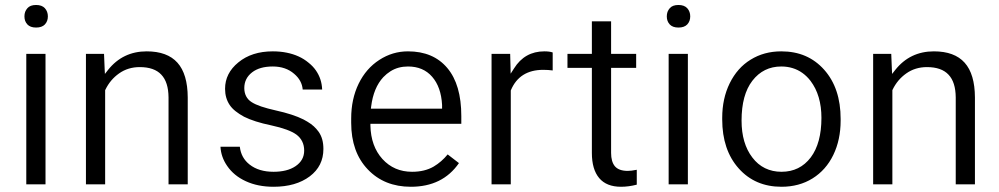

<svg xmlns="http://www.w3.org/2000/svg" viewBox="-20 -733 3934 756"><path d="M159.2 -7.3H83.5V-521H159.2ZM76.2 -668.5Q76.2 -673.3 76.9 -677.7Q77.6 -682.1 79.1 -686.3Q80.6 -690.4 82.8 -693.8Q85 -697.3 87.9 -700.7Q93.3 -707 101.8 -710.2Q110.4 -713.4 122.1 -713.4Q145 -713.4 156.7 -700.7Q168.5 -687.5 168.5 -668.5Q168.5 -649.4 156.7 -636.7Q145 -624.5 122.1 -624.5Q110.4 -624.5 101.8 -627.7Q93.3 -630.9 87.9 -636.7Q82 -643.1 79.1 -650.9Q76.2 -658.7 76.2 -668.5Z M389.6 -521 392.1 -461.4 393.1 -441.9 405.3 -457.5Q463.4 -530.8 557.6 -530.8Q638.7 -530.8 678.7 -486.1Q718.8 -441.4 719.2 -349.1V-7.3H643.6V-349.6Q643.1 -409.7 615.2 -439Q587.4 -468.8 530.3 -468.8Q483.9 -468.8 448.7 -443.8Q414.1 -419.4 395 -379.9L394 -377.9V-376.5V-7.3H318.4V-521Z M1177.7 -140.1Q1177.7 -160.2 1169.9 -176Q1162.1 -191.9 1147 -203.1Q1118.2 -224.1 1048.3 -239.3Q980.5 -253.4 940.9 -273.4Q921.9 -283.7 907.5 -295.2Q893.1 -306.6 884.3 -319.8Q866.2 -346.7 866.2 -383.3Q866.2 -444.8 918.5 -487.3Q971.2 -530.8 1054.2 -530.8Q1083.5 -530.8 1108.9 -525.6Q1134.3 -520.5 1155.8 -510.7Q1177.2 -501 1195.3 -485.8Q1212.4 -472.2 1223.9 -455.6Q1235.4 -439 1241.5 -420.4Q1247.6 -401.9 1248.5 -380.4H1171.9Q1168.9 -416.5 1138.2 -442.4Q1105 -471.2 1054.2 -471.2Q1002.4 -471.2 972.7 -448.2Q941.9 -424.3 941.9 -386.2Q941.9 -368.2 949.2 -354Q956.5 -339.8 971.2 -330.6Q984.9 -321.8 1008.5 -313.7Q1032.2 -305.7 1066.9 -297.9Q1133.8 -283.2 1174.8 -262.7Q1183.1 -258.3 1190.4 -253.9Q1197.8 -249.5 1204.1 -244.9Q1210.4 -240.2 1215.8 -235.4Q1221.2 -230.5 1225.8 -225.1Q1230.5 -219.7 1234.4 -214.4Q1244.1 -200.7 1248.8 -183.8Q1253.4 -167 1253.4 -146.5Q1253.4 -79.1 1199.7 -38.6Q1145 2.4 1057.1 2.4Q995.1 2.4 947.8 -19.5Q900.9 -41 874.5 -79.6Q862.3 -97.2 855.7 -116.2Q849.1 -135.3 848.1 -155.3H924.3Q929.2 -111.3 962.9 -85Q999 -56.6 1057.1 -56.6Q1083.5 -56.6 1105.2 -62Q1127 -67.4 1143.6 -78.6Q1177.7 -101.6 1177.7 -140.1Z M1597.7 2.4Q1493.2 2.4 1428.2 -65.9Q1362.8 -134.3 1362.8 -249.5V-266.1Q1362.8 -304.7 1370.1 -338.9Q1377.4 -373 1392.1 -403.3Q1421.4 -463.4 1473.6 -497.1Q1525.4 -530.8 1586.4 -530.8Q1686 -530.8 1741.2 -465.3Q1796.4 -399.9 1796.4 -275.9V-245.6H1445.8H1438.5V-238.3Q1440.4 -157.2 1485.8 -106.9Q1531.7 -56.6 1602.5 -56.6Q1652.3 -56.6 1687.5 -77.1Q1718.8 -95.7 1742.7 -125L1787.1 -90.8Q1722.7 2.4 1597.7 2.4ZM1586.4 -471.2Q1567.4 -471.2 1550 -466.6Q1532.7 -461.9 1517.6 -452.4Q1502.4 -442.9 1489.3 -429.2Q1450.7 -387.7 1441.4 -313.5L1440.4 -305.2H1448.7H1713.4H1720.7V-312.5V-319.3V-319.8Q1718.8 -355 1709 -382.8Q1699.2 -410.6 1681.6 -430.7Q1646.5 -471.2 1586.4 -471.2Z M2156.2 -455.6Q2138.7 -458 2119.1 -458Q2025.4 -458 1991.7 -377.9L1991.2 -376.5V-375V-7.3H1915.5V-521H1988.8L1990.2 -467.3L1990.7 -442.9L2003.9 -463.4Q2045.9 -530.8 2123.5 -530.8Q2144 -530.8 2156.2 -526.4Z M2386.2 -648.9V-528.3V-521H2393.6H2484.9V-465.8H2393.6H2386.2V-458.5V-130.9Q2386.2 -96.7 2400.9 -78.6Q2416.5 -60.1 2451.7 -60.1Q2465.3 -60.1 2487.3 -64.5V-5.9Q2455.1 2.4 2425.3 2.4Q2368.2 2.4 2339.4 -31.7Q2310.5 -65.9 2310.5 -130.9V-458.5V-465.8H2303.2H2214.4V-521H2303.2H2310.5V-528.3V-648.9Z M2688.5 -7.3H2612.8V-521H2688.5ZM2605.5 -668.5Q2605.5 -673.3 2606.2 -677.7Q2606.9 -682.1 2608.4 -686.3Q2609.9 -690.4 2612.1 -693.8Q2614.3 -697.3 2617.2 -700.7Q2622.6 -707 2631.1 -710.2Q2639.6 -713.4 2651.4 -713.4Q2674.3 -713.4 2686 -700.7Q2697.8 -687.5 2697.8 -668.5Q2697.8 -649.4 2686 -636.7Q2674.3 -624.5 2651.4 -624.5Q2639.6 -624.5 2631.1 -627.7Q2622.6 -630.9 2617.2 -636.7Q2611.3 -643.1 2608.4 -650.9Q2605.5 -658.7 2605.5 -668.5Z M2823.7 -269Q2823.7 -307.1 2831.1 -341.1Q2838.4 -375 2853.3 -405.3Q2868.2 -435.5 2888.7 -458.7Q2909.2 -481.9 2935.5 -498Q2988.3 -530.8 3056.2 -530.8Q3108.9 -530.8 3150.9 -512.7Q3192.9 -494.6 3225.1 -458.5Q3290 -385.7 3290 -264.6V-258.3Q3290 -182.6 3261.2 -123Q3232.4 -63.5 3179.4 -30.5Q3126.5 2.4 3057.1 2.4Q2953.1 2.4 2888.7 -69.8Q2823.7 -142.6 2823.7 -262.7ZM2899.9 -258.3Q2899.9 -168 2942.4 -112.8Q2963.4 -85 2992.4 -70.8Q3021.5 -56.6 3057.1 -56.6Q3129.4 -56.6 3172.4 -113.3Q3214.4 -169.4 3214.4 -269Q3214.4 -291 3211.7 -311.3Q3209 -331.5 3203.6 -349.9Q3198.2 -368.2 3190.2 -384.3Q3182.1 -400.4 3171.4 -414.6Q3157.2 -433.1 3139.4 -445.8Q3121.6 -458.5 3100.8 -464.8Q3080.1 -471.2 3056.2 -471.2Q2985.8 -471.2 2942.4 -415Q2899.9 -359.9 2899.9 -258.3Z M3489.3 -521 3491.7 -461.4 3492.7 -441.9 3504.9 -457.5Q3563 -530.8 3657.2 -530.8Q3738.3 -530.8 3778.3 -486.1Q3818.4 -441.4 3818.8 -349.1V-7.3H3743.2V-349.6Q3742.7 -409.7 3714.8 -439Q3687 -468.8 3629.9 -468.8Q3583.5 -468.8 3548.3 -443.8Q3513.7 -419.4 3494.6 -379.9L3493.7 -377.9V-376.5V-7.3H3418V-521Z"/></svg>

Font: Vazir Light UI
Style: Light-UI
Weight: 300
Designer: Saber Rastikerdar
Foundry: Saber Rastikerdar
Version: Version 30.0.0